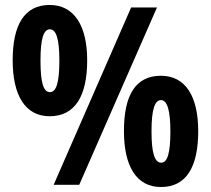

<svg xmlns="http://www.w3.org/2000/svg" viewBox="-20 -744 849 773"><path d="M180 -724C78 -724 31 -644 31 -501C31 -361 81 -276 180 -276C283 -276 331 -359 331 -501C331 -640 279 -724 180 -724ZM612 -714H508L196 0H299ZM181 -626C206 -626 219 -588 219 -500C219 -410 206 -373 181 -373C155 -373 143 -411 143 -500C143 -587 155 -626 181 -626ZM628 -439C525 -439 479 -360 479 -216C479 -77 528 9 628 9C731 9 778 -73 778 -216C778 -356 727 -439 628 -439ZM628 -341C654 -341 666 -297 666 -215C666 -131 655 -89 629 -89C603 -89 590 -127 590 -215C590 -303 603 -341 628 -341Z"/></svg>

Font: Noto Sans Gujarati UI Condensed
Style: Bold
Weight: 700
Width: 3
Designer: Jelle Bosma - Monotype Design Team, Universal Thirst
Foundry: Monotype Imaging Inc.
Version: Version 2.106